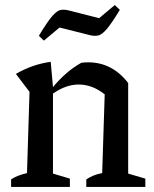

<svg xmlns="http://www.w3.org/2000/svg" viewBox="-20 -741 609 761"><path d="M24 0V-30Q36 -38 51 -44Q66 -50 87 -55L97 -377L43 -448Q108 -486 181 -496L190 -396Q215 -426 242.5 -450Q270 -474 302 -492Q314 -494 329 -494Q425 -494 488 -412V-53L556 -33V0H322V-30Q334 -38 349 -44.5Q364 -51 385 -55L395 -367Q346 -406 292 -406Q241 -406 190 -370V-53L257 -33V0ZM154 -580 134 -599Q167 -654 186.5 -676.5Q206 -699 220 -701.5Q234 -704 251 -700L373 -669L435 -721L455 -702Q424 -651 405 -628Q386 -605 371.5 -601Q357 -597 339 -601L216 -632Z"/></svg>

Font: Piazzolla Medium
Style: Regular
Weight: 500
Designer: Juan Pablo del Peral
Foundry: Huerta Tipografica
Version: Version 1.330